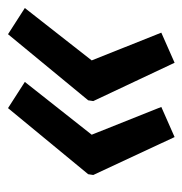

<svg xmlns="http://www.w3.org/2000/svg" viewBox="-8 -512 466 491"><g transform="rotate(-90 225.5 -266.0)"><path d="M121 -53 198 -87 127 -265 262 -436 195 -479 26 -274 24 -261ZM311 -53 388 -87 317 -265 451 -436 384 -479 215 -274 213 -261Z"/></g></svg>

Font: Noto Sans UI Condensed Medium
Style: Italic
Weight: 500
Width: 3
Italic angle: -12°
Designer: Monotype Design Team
Foundry: Monotype Imaging Inc.
Version: Version 1.901